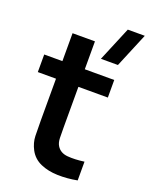

<svg xmlns="http://www.w3.org/2000/svg" viewBox="-151 -881 757 970"><g transform="rotate(20 227.5 -396.0)"><path d="M386.5 -100.8V0Q333.1 10.2 281.7 8.8Q230.3 7.4 190 -10.2Q149.6 -27.8 128.7 -66.3Q110 -101.6 108.9 -138Q107.8 -174.4 107.8 -220.7V-690H228.2V-227.3Q228.2 -195.2 228.9 -170.6Q229.7 -146 239.2 -130.3Q257.2 -100.6 296.6 -97.1Q336 -93.7 386.5 -100.8ZM386.5 -445.5H10V-540H386.5ZM286.6 -617.5H378.1L455.2 -802.5H363.8Z"/></g></svg>

Font: Manrope Variable Light
Style: Regular
Weight: 200
Designer: Mikhail Sharanda
Foundry: Mikhail Sharanda
Version: Version 4.505